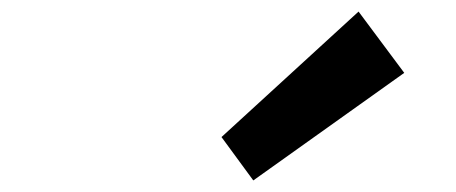

<svg xmlns="http://www.w3.org/2000/svg" viewBox="-20 -1007 788 332"><path d="M679 -881 418 -695 363 -770 600 -987Z"/></svg>

Font: TypoPRO Sinkin Sans
Style: 800 Black Italic
Weight: 900
Italic angle: -112°
Designer: Keith Bates
Foundry: K-Type
Version: Sinkin Sans (version 1.0)  by Keith Bates   •   © 2014   www